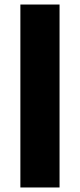

<svg xmlns="http://www.w3.org/2000/svg" viewBox="-20 -828 353 848"><path d="M70 0V-808H243V0Z"/></svg>

Font: Encode Sans Expanded Expanded
Style: Bold
Weight: 700
Width: 7
Designer: Multiple Designers
Foundry: Impallari Type
Version: Version 3.000; ttfautohint (v1.8.3) -l 8 -r 50 -G 200 -x 14 